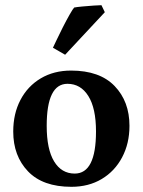

<svg xmlns="http://www.w3.org/2000/svg" viewBox="-20 -704 550 740"><path d="M31 -197Q31 -266 58.9 -319Q86.7 -372 137.1 -402Q187.5 -432 253.9 -432Q364.3 -432 421.7 -372.5Q479 -313 479 -219Q479 -151 450.6 -97.5Q422.3 -44 371.9 -14Q321.6 16 255.3 16Q145 16 88 -43.5Q31 -103 31 -197ZM160 -219Q160 -129 188.5 -82Q217 -35 268 -35Q350 -35 350 -197.3Q350 -287 320.4 -334Q290.9 -381 240 -381Q160 -381 160 -219ZM371 -684 384 -657 231 -493 184 -520Q187 -526 197.5 -548.5Q208 -571 222 -598.5Q236 -626 248.5 -648Q261 -670 266 -675Q276 -677 297.5 -679Q319 -681 341 -682.5Q363 -684 371 -684Z"/></svg>

Font: Buenard
Style: Regular
Weight: 400
Version: Version 2.000